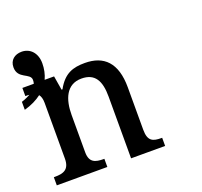

<svg xmlns="http://www.w3.org/2000/svg" viewBox="-124 -855 1048 996"><g transform="rotate(-20 400.5 -357.0)"><path d="M619 -45C574 -45 546 -54 546 -117V-352C546 -488 484 -547 379 -547C315 -547 265 -533 224 -458H219L206 -536H154C166 -562 172 -591 172 -621C172 -680 136 -714 91 -714C53 -714 24 -692 24 -652C24 -586 97 -596 97 -556C97 -549 96 -542 94 -536H31V-491H35C41 -491 47 -491 53 -490C40 -483 23 -475 4 -469V-425C44 -436 75 -452 100 -471C108 -461 113 -446 113 -424V-116C113 -54 77 -45 32 -45H26V0H305V-45H301C257 -45 223 -53 223 -111V-317C223 -402 251 -477 335 -477C410 -477 436 -427 436 -341V0H624V-45Z"/></g></svg>

Font: Noto Serif Thai Medium
Style: Regular
Weight: 500
Designer: Monotype Design Team
Foundry: Monotype Imaging Inc.
Version: Version 1.901;PS 001.901;hotconv 1.0.88;makeotf.lib2.5.64775